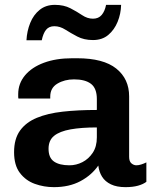

<svg xmlns="http://www.w3.org/2000/svg" viewBox="-20 -761 648 791"><path d="M202 10Q161 10 123.5 -3.5Q86 -17 62 -48.5Q38 -80 38 -134Q38 -189 62.5 -223Q87 -257 131.5 -275.5Q176 -294 238.5 -301Q301 -308 379 -308V-353Q379 -397 355 -415.5Q331 -434 285 -434Q246 -434 216.5 -416.5Q187 -399 187 -363V-355H56Q55 -358 55 -363.5Q55 -369 55 -373Q55 -417 83 -450.5Q111 -484 161 -502.5Q211 -521 277 -521H298Q406 -521 459 -478.5Q512 -436 512 -364V-115Q512 -96 521.5 -88Q531 -80 542 -80Q551 -80 562 -83.5Q573 -87 583 -92V-12Q570 -2 548.5 4Q527 10 497 10Q461 10 437 -1.5Q413 -13 400.5 -33Q388 -53 385 -79Q357 -39 311 -14.5Q265 10 202 10ZM266 -80Q294 -80 319.5 -93Q345 -106 362 -131.5Q379 -157 379 -195V-236Q315 -236 270.5 -228Q226 -220 203 -201.5Q180 -183 180 -148Q180 -111 202.5 -95.5Q225 -80 266 -80ZM89 -595Q91 -633 104.5 -666.5Q118 -700 143.5 -720.5Q169 -741 206 -741Q243 -741 270 -727Q297 -713 318.5 -698.5Q340 -684 363 -684Q386 -684 399 -699.5Q412 -715 417 -741H479Q478 -704 464.5 -671Q451 -638 426 -617Q401 -596 363 -596Q326 -596 298.5 -610.5Q271 -625 249 -639Q227 -653 204 -653Q182 -653 170 -638.5Q158 -624 152 -595Z"/></svg>

Font: Chivo SemiBold
Style: Regular
Weight: 600
Designer: Hector Gatti
Foundry: Omnibus-Type
Version: Version 2.002